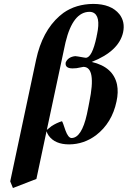

<svg xmlns="http://www.w3.org/2000/svg" viewBox="-20 -718 646 971"><path d="M308.1 -488.8 216.8 -61Q216.8 -61 240.7 -80.1Q266.1 -96.7 293.5 -105Q297.4 -100.6 311 -58.6Q324.7 -21 341.3 -20Q392.6 -20 419.4 -140.1Q422.4 -153.3 427.2 -178.2Q430.7 -194.3 431.6 -201.2Q468.3 -378.9 401.9 -379.9Q398.4 -379.9 389.2 -377.4Q365.7 -371.6 347.2 -372.1Q308.6 -372.1 312 -400.4Q312.5 -402.8 313 -403.8Q325.2 -430.2 360.4 -434.1Q366.7 -434.1 403.8 -427.2Q409.7 -426.3 413.6 -425.8Q445.8 -425.8 468.3 -531.7Q468.8 -533.7 469.2 -537.6Q470.2 -542.5 470.7 -543.9Q491.2 -640.1 447.8 -655.8Q440.4 -658.2 433.1 -658.2Q348.6 -658.2 311.5 -504.4Q309.6 -496.1 308.1 -488.8ZM31.7 199.2 162.6 -416Q193.4 -560.1 281.2 -637.2Q291.5 -646 301.3 -653.3Q364.3 -697.3 451.2 -698.2Q542 -698.2 584 -646Q613.8 -607.4 602.5 -554.2Q581.1 -459 443.8 -404.8Q552.7 -379.4 571.8 -290.5Q579.6 -252 569.3 -205.1Q546.4 -96.2 465.8 -34.2Q404.3 11.7 329.6 12.2Q257.8 12.2 226.1 -32.2Q218.8 -43 215.3 -54.2L164.1 187L45.4 232.9Z"/></svg>

Font: Linux Libertine Slanted O
Style: Bold Slanted
Weight: 700
Designer: Philipp H. Poll
Foundry: Philipp H. Poll
Version: Version 5.0.0